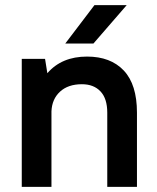

<svg xmlns="http://www.w3.org/2000/svg" viewBox="-20 -730 615 750"><path d="M65 -500H156L165 -444Q221 -509 320 -509Q412 -509 463.5 -454.5Q515 -400 515 -290V0H399V-290Q399 -345 372.5 -373Q346 -401 300 -401Q246 -401 214.5 -372Q183 -343 181 -295V0H65ZM349 -710H475L345 -560H235Z"/></svg>

Font: PT Root UI Web Bold
Style: Regular
Weight: 700
Designer: Vitaly Kuzmin
Foundry: ParaType Ltd.
Version: Version 1.000W